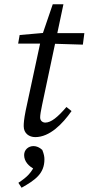

<svg xmlns="http://www.w3.org/2000/svg" viewBox="-20 -629 415 899"><path d="M65 -425H204L368 -420L375 -474H208V-477L72 -465L65 -425ZM100 -110C92 -69 91 -52 91 -38C91 -4 117 13 145 13C213 13 273 -49 315 -109L291 -128C250 -80 219 -55 192 -55C180 -55 168 -63 168 -79C168 -89 171 -110 177 -137L277 -609H227L174 -454L100 -110ZM81 250C145 214 188 184 188 117C188 105 186 93 178 73C165 61 151 55 137 55C113 55 93 72 93 97C93 126 113 150 147 166L150 132C126 182 108 199 66 227L81 250Z"/></svg>

Font: Source Serif Variable
Style: Italic
Weight: 389
Italic angle: -12°
Designer: Frank Grießhammer
Foundry: Adobe Systems Incorporated
Version: Version 3.001;hotconv 1.0.111;makeotfexe 2.5.65597